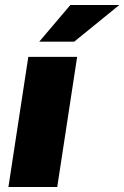

<svg xmlns="http://www.w3.org/2000/svg" viewBox="-20 -743 494 763"><path d="M13.5 0 92.5 -517H286.5L207.5 0ZM259.5 -723H454L275 -577.5H136Z"/></svg>

Font: Public Sans Black
Style: Italic
Weight: 900
Italic angle: -8°
Designer: The Public Sans project authors (U.S. Web Design System). Libre Franklin designed by Pablo Impallari and Rodrigo Fuenzal
Version: Version 1.007; ttfautohint (v1.8.1) -l 8 -r 50 -G 200 -x 14 